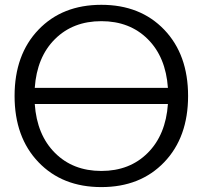

<svg xmlns="http://www.w3.org/2000/svg" viewBox="-20 -760 834 790"><path d="M138.2 -92.8Q40 -195.3 40 -365.2Q40 -535.2 138.2 -637.7Q236.3 -740.2 397 -740.2Q557.6 -740.2 655.8 -637.7Q753.9 -535.2 753.9 -365.2Q753.9 -195.3 655.8 -92.8Q557.6 9.8 397 9.8Q236.3 9.8 138.2 -92.8ZM123 -332Q131.8 -205.1 206.1 -130.9Q280.3 -56.6 397 -56.6Q513.7 -56.6 587.9 -130.9Q662.1 -205.1 670.9 -332ZM123 -398.4H670.9Q662.1 -525.4 587.9 -599.1Q513.7 -672.9 397 -672.9Q280.3 -672.9 206.1 -599.1Q131.8 -525.4 123 -398.4Z"/></svg>

Font: Gen Shin Gothic Normal
Style: Regular
Weight: 300
Designer: [Source Han Sans]
Ryoko NISHIZUKA  (kana & ideographs); Paul D. Hunt (Latin, Greek & Cyrillic); Wenlong ZHANG  (bopomofo
Version: Version 1.002.20150607